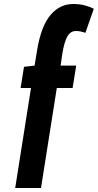

<svg xmlns="http://www.w3.org/2000/svg" viewBox="-20 -730 489 960"><path d="M264 -290 185 210H56L135 -290H83L100 -396L153 -402L166 -482Q186 -600 232.5 -655Q279 -710 346 -710Q377 -710 402.5 -703.5Q428 -697 449 -686L407 -566Q395 -570 384 -572.5Q373 -575 360 -575Q333 -575 317.5 -549Q302 -523 292 -464L283 -402H361L343 -290Z"/></svg>

Font: Georama Condensed
Style: Bold Italic
Weight: 700
Width: 3
Italic angle: -9°
Designer: Jean-Baptiste Levee
Foundry: Production Type
Version: Version 1.000